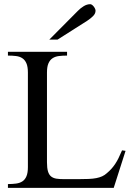

<svg xmlns="http://www.w3.org/2000/svg" viewBox="-20 -914 651 934"><path d="M533.2 0H18.6V-18.6Q40 -18.6 58.1 -21Q76.2 -23.4 88.9 -31.7Q101.6 -40 108.6 -56.4Q115.7 -72.8 115.7 -101.1V-561Q115.7 -589.4 108.6 -605.7Q101.6 -622.1 88.9 -630.6Q76.2 -639.2 58.1 -641.4Q40 -643.6 18.6 -643.6V-662.1H306.2V-643.6Q284.2 -643.6 266.4 -641.4Q248.5 -639.2 235.6 -630.6Q222.7 -622.1 215.6 -605.7Q208.5 -589.4 208.5 -561V-125Q208.5 -96.7 213.4 -80.3Q218.3 -64 228.5 -55.7Q238.8 -47.4 254.4 -44.9Q270 -42.5 292 -42.5H358.9Q389.2 -42.5 410.9 -43.5Q432.6 -44.4 448.7 -47.6Q464.8 -50.8 477.1 -56.4Q489.3 -62 499.5 -71.3Q512.2 -82 521.7 -92.5Q531.2 -103 539.8 -115.7Q548.3 -128.4 556.4 -144.5Q564.5 -160.6 573.7 -182.6L590.8 -180.2ZM444.8 -861.8Q444.8 -847.7 432.4 -835.4Q419.9 -823.2 404.3 -813L259.8 -721.2H219.7L358.4 -860.8Q371.1 -874 387 -883.8Q402.8 -893.6 418.9 -893.6Q422.9 -893.6 427.2 -890.6Q431.6 -887.7 435.5 -882.8Q439.5 -877.9 442.1 -872.3Q444.8 -866.7 444.8 -861.8Z"/></svg>

Font: Doulos SIL Phon
Style: Regular
Weight: 400
Designer: Walt Agee, Victor Gaultney, Peter Martin, Debbi Hosken, Becca Hirsbrunner
Foundry: SIL International
Version: Version 5.000